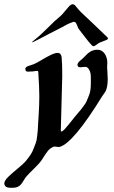

<svg xmlns="http://www.w3.org/2000/svg" viewBox="-105 -688 536 899"><path d="M43.9 -489.3Q43.9 -491.2 52.7 -498Q85.9 -524.4 120.1 -559.1Q154.3 -593.8 178.7 -613.3Q186.5 -620.1 197.8 -634.3Q209 -648.4 218.3 -658.2Q227.5 -668 235.4 -668Q242.2 -668 248 -661.1Q262.7 -642.6 273.9 -631.3Q285.2 -620.1 301.8 -605Q318.4 -589.8 326.2 -582Q390.6 -519.5 397.5 -513.7Q400.4 -510.7 400.4 -507.8Q400.4 -503.9 393.6 -501Q386.7 -498 376.5 -494.1Q366.2 -490.2 361.3 -488.3Q358.4 -487.3 348.1 -479.5Q337.9 -471.7 333 -471.7Q329.1 -471.7 326.2 -474.6Q313.5 -487.3 293.5 -513.7Q273.4 -540 265.6 -549.8Q261.7 -553.7 258.3 -563.5Q254.9 -573.2 251 -579.6Q247.1 -585.9 241.2 -585.9Q238.3 -585.9 236.3 -585Q211.9 -576.2 200.2 -568.8Q188.5 -561.5 181.6 -558.6Q166 -550.8 131.8 -533.2Q97.7 -515.6 72.8 -502.4Q47.9 -489.3 43.9 -489.3ZM-80.1 183.6Q-85 176.8 -85 171.9Q-85 158.2 -66.4 140.1Q-47.9 122.1 -21.5 100.6Q4.9 79.1 15.6 66.4Q28.3 50.8 37.6 37.1Q46.9 23.4 52.7 6.8Q58.6 -9.8 62.5 -18.6Q66.4 -27.3 68.8 -48.8Q71.3 -70.3 71.8 -77.1Q72.3 -84 73.7 -113.8Q75.2 -143.6 76.2 -152.3Q79.1 -201.2 79.1 -236.3Q79.1 -278.3 74.2 -351.6Q74.2 -355.5 69.8 -356Q65.4 -356.4 58.6 -355Q51.8 -353.5 47.9 -353.5H43.9Q41 -353.5 34.7 -353Q28.3 -352.5 25.4 -352.5Q13.7 -352.5 13.7 -364.3Q13.7 -371.1 19.5 -375Q25.4 -378.9 37.6 -382.3Q49.8 -385.7 53.7 -387.7Q65.4 -392.6 89.8 -407.2Q114.3 -421.9 133.8 -431.2Q153.3 -440.4 165 -440.4Q180.7 -440.4 183.6 -419.9Q186.5 -390.6 186.5 -333L179.7 -78.1Q179.7 -72.3 182.6 -72.3Q185.5 -72.3 190.9 -76.7Q196.3 -81.1 203.6 -89.8Q210.9 -98.6 217.3 -106Q223.6 -113.3 231.9 -124Q240.2 -134.8 244.1 -139.6Q246.1 -142.6 257.8 -155.8Q269.5 -168.9 273.4 -174.3Q277.3 -179.7 287.1 -192.4Q296.9 -205.1 300.8 -214.8Q304.7 -224.6 310.5 -238.3Q316.4 -252 318.4 -266.6Q320.3 -281.2 320.3 -297.9V-307.6V-317.4V-328.1Q320.3 -358.4 303.7 -372.1Q300.8 -375 293 -375Q289.1 -375 282.2 -374Q275.4 -373 272.5 -373Q261.7 -373 259.8 -377.9Q257.8 -381.8 257.8 -384.8Q257.8 -388.7 260.7 -393.6Q263.7 -398.4 266.6 -400.9Q269.5 -403.3 275.9 -408.7Q282.2 -414.1 284.2 -416Q286.1 -418 291 -422.9Q295.9 -427.7 297.4 -429.2Q298.8 -430.7 303.2 -435.1Q307.6 -439.5 310.1 -440.9Q312.5 -442.4 316.4 -445.3Q320.3 -448.2 323.2 -449.2Q326.2 -450.2 330.1 -451.7Q334 -453.1 338.4 -454.1Q342.8 -455.1 347.7 -455.1H350.6Q371.1 -455.1 383.8 -438.5Q397.5 -419.9 397.5 -393.6Q397.5 -390.6 397 -383.3Q396.5 -376 396.5 -372.1Q396.5 -369.1 397 -365.2Q397.5 -361.3 397.5 -358.4Q399.4 -327.1 399.4 -317.4Q399.4 -297.9 396.5 -283.7Q393.6 -269.5 391.1 -264.2Q388.7 -258.8 382.3 -250Q376 -241.2 374 -238.3Q238.3 -17.6 173.8 0Q168.9 1 158.7 -1Q148.4 -2.9 143.6 0Q128.9 6.8 119.6 18.1Q110.4 29.3 100.6 45.4Q90.8 61.5 82 72.3Q70.3 85.9 49.8 106Q29.3 126 17.6 139.6Q13.7 143.6 2.9 161.6Q-7.8 179.7 -19.5 185.5Q-29.3 191.4 -50.8 191.4Q-74.2 191.4 -80.1 183.6Z"/></svg>

Font: Isabella
Style: Medium
Weight: 500
Designer: John Stracke
Version: Version 001.202